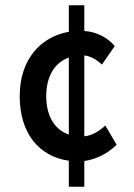

<svg xmlns="http://www.w3.org/2000/svg" viewBox="-20 -674 510 731"><path d="M242 -162C187 -180 156 -234 156 -308C156 -382 187 -435 242 -455ZM381 -196C359 -176 332 -158 301 -155V-463C325 -460 347 -448 368 -428L417 -499C390 -529 351 -553 301 -556V-654H242V-553C135 -534 55 -448 55 -308C55 -165 130 -78 242 -62V37H301V-61C344 -67 389 -88 424 -123Z"/></svg>

Font: Falling Sky
Style: Condensed
Weight: 400
Designer: Paul D. Hunt
Foundry: Adobe Systems Incorporated
Version: Version 1.02